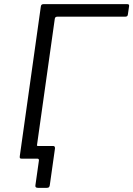

<svg xmlns="http://www.w3.org/2000/svg" viewBox="-20 -762 640 922"><path d="M162 140Q148 140 150 128L167 8Q167 0 160 0H104L155 -70Q155 -61 163 -61H235Q245 -61 244 -49L219 128Q218 134 215 137Q212 140 205 140ZM176 -730Q177 -742 188 -742H592Q601 -742 600 -733L594 -692Q593 -682 582 -682H256Q244 -682 243 -671L150 -11Q149 0 137 0H85Q78 0 76 -2.5Q74 -5 75 -12Z"/></svg>

Font: Libre Franklin Light
Style: Italic
Weight: 300
Italic angle: -8°
Designer: Pablo Impallari, Rodrigo Fuenzalida, Nhung Nguyen
Foundry: Impallari Type
Version: Version 3.000